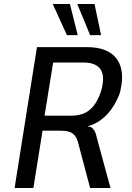

<svg xmlns="http://www.w3.org/2000/svg" viewBox="-20 -941 659 961"><path d="M53 0 165 -705H416Q486 -705 529 -678.5Q572 -652 585.5 -600.5Q599 -549 579 -473Q563 -431 540 -398Q517 -365 486.5 -342Q456 -319 417 -308L425 -307L436 -305Q445 -299 452.5 -287Q460 -275 467 -243L533 0H431L372 -223Q366 -249 354 -263Q342 -277 324.5 -282Q307 -287 281 -287H193L147 0ZM203 -362H337Q397 -362 432.5 -394Q468 -426 488 -492Q506 -562 482.5 -595Q459 -628 398 -628H246ZM431 -765 367 -921H453L486 -765ZM315 -765 244 -921H330L369 -765Z"/></svg>

Font: Nunito Sans 7pt Condensed Medium
Style: Italic
Weight: 500
Width: 3
Italic angle: -9°
Designer: Vernon Adams
Foundry: Vernon Adams
Version: Version 3.101;gftools[0.9.27]